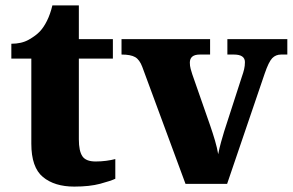

<svg xmlns="http://www.w3.org/2000/svg" viewBox="-20 -681 1084 711"><path d="M255 10Q182 10 139 -25.5Q96 -61 96 -149V-464H22V-519Q60 -519 86.5 -534Q113 -549 128 -565Q142 -580 154 -604Q166 -628 174 -661H272V-536H398V-464H272V-165Q272 -122 285 -102.5Q298 -83 334 -83Q354 -83 373 -85.5Q392 -88 407 -92V-19Q390 -11 351 -0.5Q312 10 255 10Z M507 -433Q497 -460 480.5 -469.5Q464 -479 430 -479V-536H758V-479H720Q683 -479 683 -449Q683 -437 686 -426Q689 -415 692 -406L758 -217Q768 -188 776 -161Q784 -134 788 -110Q792 -131 798.5 -154.5Q805 -178 810 -194L876 -398Q881 -412 884 -424.5Q887 -437 887 -451Q887 -479 846 -479H822V-536H1044V-479H1021Q1001 -479 988 -465.5Q975 -452 960 -408L821 0H667Z"/></svg>

Font: Noto Serif Tamil ExtraBold
Style: Regular
Weight: 800
Designer: Indian Type Foundry, Tom Grace, and the Monotype Design Team
Foundry: Monotype Imaging Inc.
Version: Version 2.004; ttfautohint (v1.8.4.7-5d5b)